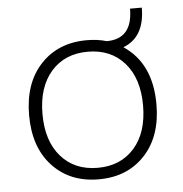

<svg xmlns="http://www.w3.org/2000/svg" viewBox="-48 -659 680 715"><g transform="rotate(-5 292.5 -301.5)"><path d="M427 -472Q531 -403 531 -250Q531 -130 465.5 -60Q400 10 293 10Q186 10 120.5 -60Q55 -130 55 -250Q55 -370 120.5 -440Q186 -510 293 -510Q334 -510 367 -500Q464 -500 464 -613H508Q508 -503 427 -472ZM156 -91Q207 -33 293 -33Q379 -33 430 -91Q481 -149 481 -250Q481 -351 430 -409Q379 -467 293 -467Q207 -467 156 -409Q105 -351 105 -250Q105 -149 156 -91Z"/></g></svg>

Font: Elaine Sans Light
Style: Regular
Weight: 300
Designer: Wei Huang
Foundry: Wei Huang
Version: Version 2.001;December 24, 2019;FontCreator 12.0.0.2547 64-b